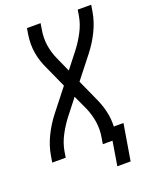

<svg xmlns="http://www.w3.org/2000/svg" viewBox="-160 -820 821 1045"><g transform="rotate(-20 250.5 -297.5)"><path d="M334 140 357 0H301L307 -37Q315 -83 308 -127Q301 -171 284 -210L245 -295L173 -203Q144 -165 122 -123Q100 -81 92 -37L86 0H8L14 -37Q23 -92 49 -145.5Q75 -199 112 -246L211 -372L155 -496Q144 -519 136 -543Q128 -567 123.5 -592.5Q119 -618 119 -644.5Q119 -671 123 -698L129 -735H208L202 -698Q194 -652 201 -608Q208 -564 226 -525L264 -440L336 -532Q365 -570 387 -612Q409 -654 417 -698L423 -735H501L495 -698Q486 -643 460 -589.5Q434 -536 397 -489L298 -363L354 -239Q372 -200 382 -157.5Q392 -115 390 -70H446L411 140Z"/></g></svg>

Font: Iosevka Curly Oblique
Style: Regular
Weight: 400
Italic angle: -9°
Monospace: yes
Designer: Belleve Invis
Foundry: Belleve Invis
Version: Version 11.1.0; ttfautohint (v1.8.3)